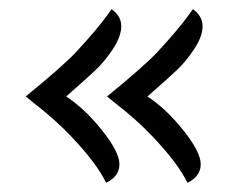

<svg xmlns="http://www.w3.org/2000/svg" viewBox="-20 -441 529 418"><path d="M223 -421Q244 -406 244 -384Q244 -362 226 -334.5Q208 -307 186.5 -287Q165 -267 145 -249.5Q125 -232 124 -231Q164 -205 202 -157.5Q240 -110 240 -83.5Q240 -57 211 -43Q191 -85 135 -144Q100 -181 52 -218L36 -231Q118 -298 146 -328Q193 -379 215 -410ZM400 -421Q421 -406 421 -384Q421 -362 403 -334.5Q385 -307 363.5 -287Q342 -267 322 -249.5Q302 -232 301 -231Q341 -205 379 -157.5Q417 -110 417 -83.5Q417 -57 388 -43Q368 -85 312 -144Q277 -181 229 -218L213 -231Q295 -298 323 -328Q370 -379 392 -410Z"/></svg>

Font: Rufina
Style: Regular
Weight: 400
Designer: Martin Sommaruga
Foundry: Martin Sommaruga
Version: Version 1.001